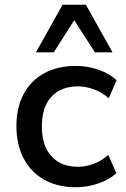

<svg xmlns="http://www.w3.org/2000/svg" viewBox="-20 -778 529 807"><path d="M299 9Q222 9 166 -22.5Q110 -54 79.5 -112Q49 -170 49 -248Q49 -326 79.5 -383Q110 -440 166.5 -470.5Q223 -501 299 -501Q348 -501 394 -485Q440 -469 470 -441L437 -365Q409 -390 374.5 -402.5Q340 -415 308 -415Q236 -415 196 -371.5Q156 -328 156 -247Q156 -166 196 -121.5Q236 -77 308 -77Q340 -77 374 -89.5Q408 -102 435 -127L469 -50Q440 -23 393.5 -7Q347 9 299 9ZM131 -558 243 -758H341L453 -558H379L292 -693L206 -558Z"/></svg>

Font: NunitoSans_10ptSemiBold
Style: Regular
Weight: 600
Designer: Vernon Adams
Foundry: Vernon Adams
Version: Version 3.101;gftools[0.9.27]